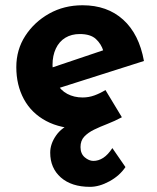

<svg xmlns="http://www.w3.org/2000/svg" viewBox="-20 -478 597 730"><path d="M322.3 232.4Q252 232.4 211.4 196.8Q170.9 161.1 170.9 102.5Q170.9 69.3 192.9 37.6Q214.8 5.9 255.9 -9.8L404.3 -32.2Q395.5 -20.5 372.6 -10.3Q349.6 0 326.7 5.9Q303.7 11.7 291 11.7Q210.9 11.7 155.3 -18.1Q99.6 -47.9 70.8 -101.1Q42 -154.3 42 -222.7Q42 -289.1 76.2 -341.8Q110.4 -394.5 167 -426.3Q223.6 -458 293.9 -458Q387.7 -458 448.2 -403.3Q508.8 -348.6 527.3 -246.1L186.5 -137.7L156.2 -213.9L402.3 -296.9L373 -284.2Q365.2 -310.5 344.7 -329.6Q324.2 -348.6 283.2 -348.6Q252 -348.6 228.5 -334.5Q205.1 -320.3 192.4 -293.5Q179.7 -266.6 179.7 -231.4Q179.7 -190.4 194.8 -162.6Q210 -134.8 235.8 -121.1Q261.7 -107.4 293.9 -107.4Q317.4 -107.4 338.9 -115.2Q360.4 -123 380.9 -135.7L443.4 -32.2Q416 -17.6 388.2 -6.8Q360.4 3.9 337.4 15.1Q314.5 26.4 300.3 41.5Q286.1 56.6 286.1 81.1Q286.1 106.4 302.2 120.1Q318.4 133.8 335 133.8Q354.5 133.8 372.6 122.1Q390.6 110.4 407.2 85L457 157.2Q434.6 190.4 396 211.4Q357.4 232.4 322.3 232.4Z"/></svg>

Font: Josefin Sans CFJ
Style: Bold
Weight: 700
Designer: Santiago Orozco
Foundry: Typemade
Version: Version 2.001